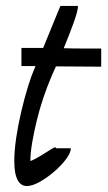

<svg xmlns="http://www.w3.org/2000/svg" viewBox="-20 -614 362 645"><path d="M70 11Q40 11 31 -34Q28 -51 28 -73Q28 -108 34.5 -151.5Q41 -195 51.5 -239.5Q62 -284 73.5 -321.5Q85 -359 95 -382Q96 -384 97 -386Q98 -388 99 -392H52V-453H125Q138 -484 151 -516.5Q164 -549 173.5 -571.5Q183 -594 183 -594H242Q242 -578 227 -536.5Q212 -495 194 -452Q226 -451 258 -451Q290 -451 318 -451H320V-390H318Q284 -390 245.5 -390.5Q207 -391 168 -391Q161 -376 156.5 -365.5Q152 -355 150 -350Q138 -322 125.5 -285Q113 -248 103.5 -209Q94 -170 88 -134.5Q82 -99 82 -73Q98 -79 118 -91.5Q138 -104 153 -113.5Q168 -123 168 -116H218Q218 -101 202 -79.5Q186 -58 161.5 -37Q137 -16 112.5 -2.5Q88 11 70 11Z"/></svg>

Font: Syne Tactile
Style: Regular
Weight: 400
Designer: Lucas Descroix
Foundry: Bonjour Monde
Version: Version 2.100; ttfautohint (v1.8.3)